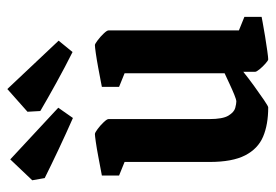

<svg xmlns="http://www.w3.org/2000/svg" viewBox="-134 -608 752 524"><g transform="rotate(-90 242.0 -346.0)"><path d="M211 10Q164 10 131 -4Q98 -18 80 -53Q62 -88 62 -150V-382L25 -397V-444Q25 -444 41 -447Q57 -450 78 -454Q99 -458 116.5 -460.5Q134 -463 138 -463Q142 -463 152 -455.5Q162 -448 170.5 -439Q179 -430 179 -426V-151Q179 -114 188.5 -98.5Q198 -83 209.5 -80Q221 -77 227 -77Q232 -77 245.5 -82.5Q259 -88 275 -95.5Q291 -103 304 -109V-382L267 -397V-444Q267 -444 282.5 -447Q298 -450 319.5 -454Q341 -458 358.5 -460.5Q376 -463 381 -463Q384 -463 394 -455.5Q404 -448 412.5 -439Q421 -430 421 -426V-70L458 -55V-8Q458 -8 442 -5Q426 -2 404.5 1.5Q383 5 365 7.5Q347 10 342 10Q339 10 330.5 2.5Q322 -5 315 -13.5Q308 -22 308 -26V-58Q292 -45 270 -29Q248 -13 231 -1.5Q214 10 211 10ZM362 -524Q322 -544 278.5 -568Q235 -592 201 -612L199 -647L261 -702L393 -562ZM182 -523Q141 -541 96.5 -562Q52 -583 18 -600L12 -634L69 -694L210 -563Z"/></g></svg>

Font: Grenze Gotisch SemiBold
Style: Regular
Weight: 600
Designer: Renata Polastri
Foundry: Omnibus-Type
Version: Version 1.001